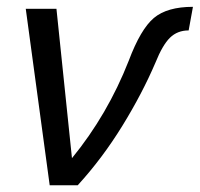

<svg xmlns="http://www.w3.org/2000/svg" viewBox="-20 -548 591 568"><path d="M127 0 56.2 -522H147L192.9 -80.1Q298.3 -209 360.8 -368.2Q396 -461.9 435.3 -494.9Q474.6 -527.8 550.8 -527.8L538.1 -458Q504.9 -458 482.9 -436.5Q460.9 -415 439.9 -362.8Q400.9 -271.5 341.8 -175.5Q282.7 -79.6 210 0Z"/></svg>

Font: Rawline Medium
Style: Italic
Weight: 500
Italic angle: -12°
Designer: Matt McInerney, Pablo Impallari, Rodrigo Fuenzalida
Foundry: Matt McInerney, Pablo Impallari, Rodrigo Fuenzalida
Version: Version 4.020;PS 004.020;hotconv 1.0.88;makeotf.lib2.5.64775